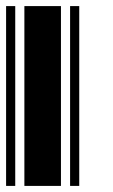

<svg xmlns="http://www.w3.org/2000/svg" viewBox="-20 -610 370 630"><path d="M0 0V-590H30V0ZM60 0V-590H180V0ZM210 0V-590H240V0Z"/></svg>

Font: Libre Barcode 128
Style: Regular
Weight: 400
Version: Version 1.005; ttfautohint (v1.8.3)